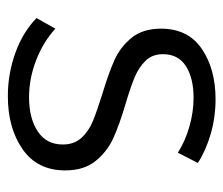

<svg xmlns="http://www.w3.org/2000/svg" viewBox="-60 -507 569 489"><g transform="rotate(90 224.5 -262.5)"><path d="M229 -471Q179 -471 148.5 -451.5Q118 -432 118 -393Q118 -366 134.5 -349Q151 -332 175.5 -321.5Q200 -311 244 -298Q298 -282 332 -266.5Q366 -251 390 -221.5Q414 -192 414 -144Q414 -73 360 -35.5Q306 2 225 2Q168 2 115 -17Q62 -36 26 -71L53 -119Q87 -88 133.5 -70Q180 -52 228 -52Q281 -52 314.5 -74Q348 -96 348 -138Q348 -167 331 -185.5Q314 -204 288.5 -214.5Q263 -225 218 -239Q165 -255 132 -270Q99 -285 76 -313.5Q53 -342 53 -388Q53 -457 104.5 -492Q156 -527 233 -527Q278 -527 320 -515Q362 -503 395 -482L369 -431Q339 -450 302 -460.5Q265 -471 229 -471Z"/></g></svg>

Font: TypoPRO Montserrat Alternates
Style: Regular
Weight: 300
Designer: Julieta Ulanovsky
Foundry: Julieta Ulanovsky
Version: Version 6.001